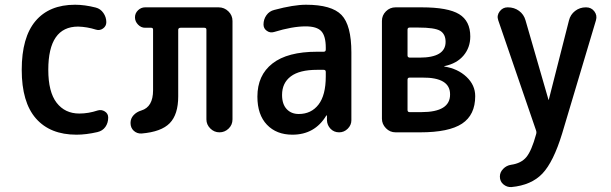

<svg xmlns="http://www.w3.org/2000/svg" viewBox="-20 -550 2540 798"><path d="M297.9 9.8Q188.5 9.8 129.4 -57.6Q70.3 -125 70.3 -259.8Q70.3 -394.5 127.4 -462.4Q184.6 -530.3 292 -530.3Q332 -530.3 377.9 -518.6Q397.5 -513.7 409.7 -496.1Q421.9 -478.5 421.9 -458Q421.9 -441.4 408.2 -431.6Q394.5 -421.9 378.9 -426.8Q341.8 -438.5 304.7 -439.5Q180.7 -439.5 180.7 -259.8Q180.7 -168 215.3 -123Q250 -78.1 309.6 -78.1Q347.7 -78.1 385.7 -90.8Q401.4 -95.7 415.5 -86.9Q429.7 -78.1 429.7 -61.5Q429.7 -39.1 418 -22.5Q406.2 -5.9 384.8 -1Q337.9 9.8 297.9 9.8Z M568.4 4.9Q549.8 5.9 536.1 -6.3Q522.5 -18.6 522.5 -39.1Q522.5 -57.6 535.2 -71.3Q547.9 -85 567.4 -90.8Q616.2 -105.5 616.2 -174.8V-426.8Q616.2 -434.6 608.4 -434.6H583Q566.4 -434.6 553.7 -447.8Q541 -460.9 541 -478Q541 -495.1 553.7 -507.3Q566.4 -519.5 583 -519.5H888.7Q912.1 -519.5 929.2 -502.9Q946.3 -486.3 946.3 -462.9V-53.7Q946.3 -31.2 930.2 -15.6Q914.1 0 892.1 0Q870.1 0 854 -16.1Q837.9 -32.2 837.9 -53.7V-426.8Q837.9 -434.6 829.1 -434.6H730.5Q721.7 -434.6 720.7 -426.8V-149.4Q720.7 -74.2 685.5 -38.1Q650.4 -2 568.4 4.9Z M1297.9 -259.8Q1224.6 -259.8 1188.5 -232.4Q1152.3 -205.1 1152.3 -155.3Q1152.3 -117.2 1171.4 -96.7Q1190.4 -76.2 1221.7 -76.2Q1273.4 -76.2 1303.7 -115.2Q1334 -154.3 1334 -232.4V-251Q1334 -259.8 1325.2 -259.8ZM1195.3 9.8Q1128.9 9.8 1089.4 -31.7Q1049.8 -73.2 1049.8 -148.4Q1049.8 -237.3 1112.3 -286.1Q1174.8 -335 1297.9 -335H1325.2Q1334 -335 1334 -343.8V-351.6Q1334 -400.4 1315.4 -420.4Q1296.9 -440.4 1250 -440.4Q1195.3 -440.4 1119.1 -417Q1102.5 -412.1 1088.9 -421.9Q1075.2 -431.6 1075.2 -448.2Q1075.2 -469.7 1087.4 -486.8Q1099.6 -503.9 1120.1 -508.8Q1200.2 -530.3 1252 -530.3Q1358.4 -530.3 1399.4 -487.8Q1440.4 -445.3 1440.4 -332V-49.8Q1440.4 -30.3 1425.3 -15.1Q1410.2 0 1389.6 0Q1368.2 0 1354 -14.6Q1339.8 -29.3 1338.9 -49.8V-69.3Q1338.9 -70.3 1337.9 -70.3Q1335.9 -70.3 1335.9 -69.3Q1288.1 9.8 1195.3 9.8Z M1673.8 -218.8V-92.8Q1673.8 -84 1682.6 -84H1731.4Q1851.6 -84 1850.6 -158.2Q1850.6 -228.5 1735.4 -227.5H1682.6Q1673.8 -227.5 1673.8 -218.8ZM1673.8 -426.8V-319.3Q1673.8 -311.5 1682.6 -310.5H1723.6Q1832 -310.5 1832 -376Q1832 -408.2 1809.6 -421.9Q1787.1 -435.5 1717.8 -435.5H1682.6Q1673.8 -435.5 1673.8 -426.8ZM1624 0Q1600.6 0 1584 -17.1Q1567.4 -34.2 1567.4 -56.6V-462.9Q1567.4 -486.3 1584 -502.9Q1600.6 -519.5 1624 -519.5H1732.4Q1841.8 -519.5 1888.2 -491.2Q1934.6 -462.9 1934.6 -398.4Q1934.6 -352.5 1906.7 -319.3Q1878.9 -286.1 1828.1 -275.4Q1826.2 -275.4 1826.2 -274.4L1827.1 -273.4Q1882.8 -264.6 1918.9 -230.5Q1955.1 -196.3 1955.1 -150.4Q1955.1 -72.3 1900.4 -36.1Q1845.7 0 1726.6 0H1673.8Z M2208 -7.8 2050.8 -465.8Q2043.9 -485.4 2056.6 -502.4Q2069.3 -519.5 2089.8 -519.5H2090.8Q2117.2 -519.5 2137.2 -504.9Q2157.2 -490.2 2164.1 -465.8L2259.8 -134.8H2260.7L2344.7 -464.8Q2350.6 -489.3 2370.1 -504.4Q2389.6 -519.5 2415 -519.5H2416Q2437.5 -519.5 2450.2 -502.9Q2462.9 -486.3 2457 -465.8L2316.4 4.9Q2280.3 123 2234.4 171.4Q2188.5 219.7 2105.5 227.5Q2086.9 228.5 2072.3 216.3Q2057.6 204.1 2057.6 183.6Q2057.6 166 2071.3 151.9Q2085 137.7 2104.5 134.8Q2146.5 128.9 2168 102.5Q2189.5 76.2 2208 8.8Q2210.9 0 2208 -7.8Z"/></svg>

Font: Rounded Mgen+ 2m medium
Style: Regular
Weight: 500
Designer: [Source Han Sans]
Ryoko NISHIZUKA  (kana & ideographs); Paul D. Hunt (Latin, Greek & Cyrillic); Wenlong ZHANG  (bopomofo
Version: Version 1.059.20150602